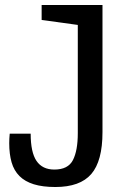

<svg xmlns="http://www.w3.org/2000/svg" viewBox="-20 -740 507 770"><path d="M202 10Q151 10 115.5 -1Q80 -12 58 -34Q36 -56 26.5 -89Q17 -122 17 -166Q17 -175 17.5 -184.5Q18 -194 19 -204H103Q103 -129 126.5 -94.5Q150 -60 198 -60Q253 -60 272.5 -98Q292 -136 292 -206V-640L147 -660V-720H391V-210Q391 -94 346 -42Q301 10 202 10Z"/></svg>

Font: Hermeneus One
Style: Regular
Weight: 400
Designer: Rodrigo Fuenzalida, Pablo Impallari
Foundry: Pablo Impallari, Rodrigo Fuenzalida
Version: Version 1.002; ttfautohint (v0.93) -l 8 -r 50 -G 200 -x 14 -